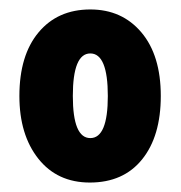

<svg xmlns="http://www.w3.org/2000/svg" viewBox="-20 -742 382 406"><path d="M320 -539Q320 -454 280.5 -405Q241 -356 170 -356Q101 -356 61 -406.5Q21 -457 21 -539Q21 -625 61.5 -673.5Q102 -722 171 -722Q238 -722 279 -673.5Q320 -625 320 -539ZM134 -539Q134 -450 171 -450Q208 -450 208 -539Q208 -629 171 -629Q134 -629 134 -539Z"/></svg>

Font: Noto Sans Sinhala ExtraCondensed Black
Style: Regular
Weight: 900
Width: 2
Designer: Jelle Bosma - Monotype Design Team
Foundry: Monotype Imaging Inc.
Version: Version 2.006; ttfautohint (v1.8.4.7-5d5b)